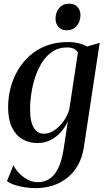

<svg xmlns="http://www.w3.org/2000/svg" viewBox="-20 -748 562 1018"><path d="M425 30Q417 85.5 394 126.5Q371 167.5 336.8 194.8Q302.5 222 260 235.8Q217.5 249.5 170.5 249.5Q141.5 249.5 112.5 245.2Q83.5 241 58.5 232.8Q33.5 224.5 17 212.5L51 128Q63 152 83.5 172.5Q104 193 129.2 205.5Q154.5 218 179 218Q215 218 242.5 200Q270 182 288.5 144.2Q307 106.5 316.5 47.5L340 -106Q327.5 -76 304.2 -49.2Q281 -22.5 249.2 -6Q217.5 10.5 179.5 10.5Q134 10.5 98.5 -10.2Q63 -31 43 -73.2Q23 -115.5 23 -179.5Q23 -231.5 36 -281.8Q49 -332 74.8 -376Q100.5 -420 138.5 -453.5Q176.5 -487 226.5 -506Q276.5 -525 338 -525Q372 -525 397 -518.8Q422 -512.5 442.5 -501.5L508.5 -521ZM393 -469Q387 -481.5 372.5 -489Q358 -496.5 335 -496.5Q292.5 -496.5 260.5 -476Q228.5 -455.5 205.5 -420.8Q182.5 -386 168 -343Q153.5 -300 146.5 -254.8Q139.5 -209.5 139.5 -168Q139.5 -133 145 -108.2Q150.5 -83.5 160.5 -68.2Q170.5 -53 184 -46Q197.5 -39 213.5 -39Q240.5 -39 267.8 -57Q295 -75 316.5 -104.8Q338 -134.5 347.5 -169ZM333 -587.5Q305.5 -587.5 290 -605.2Q274.5 -623 274.5 -647.5Q274.5 -683.5 294 -706Q313.5 -728.5 346 -728.5Q376.5 -728.5 391.5 -710.5Q406.5 -692.5 406.5 -669Q406.5 -634 387 -610.8Q367.5 -587.5 333 -587.5Z"/></svg>

Font: Merriweather 120pt Medium
Style: Italic
Weight: 500
Italic angle: -7.8°
Version: Version 2.101